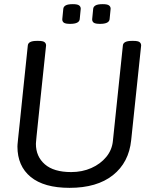

<svg xmlns="http://www.w3.org/2000/svg" viewBox="-20 -899 752 925"><path d="M623 -702Q645 -702 652.5 -696Q660 -690 660 -680L612 -224Q601 -116 524 -55Q447 6 315 6Q192 6 128 -46.5Q64 -99 64 -193Q64 -196 64.5 -203.5Q65 -211 67.5 -234.5Q70 -258 75.5 -309.5Q81 -361 90 -450.5Q99 -540 114 -680Q116 -702 157 -702H165Q187 -702 194.5 -696Q202 -690 202 -680Q187 -541 178 -452.5Q169 -364 163.5 -314Q158 -264 156 -241.5Q154 -219 153.5 -213.5Q153 -208 153 -206Q153 -145 196 -107.5Q239 -70 323 -70Q376 -70 420 -89.5Q464 -109 492 -143Q520 -177 524 -221L572 -680Q574 -702 615 -702ZM475 -879Q497 -879 505 -873Q513 -867 513 -857L508 -806Q505 -784 462 -784Q440 -784 432 -789.5Q424 -795 424 -806L429 -857Q430 -867 440.5 -873Q451 -879 475 -879ZM331 -879Q353 -879 361 -873Q369 -867 369 -857L364 -806Q361 -784 318 -784Q296 -784 288 -789.5Q280 -795 280 -806L285 -857Q286 -867 296.5 -873Q307 -879 331 -879Z"/></svg>

Font: Asap VF Beta
Style: Italic
Weight: 400
Italic angle: -6°
Designer: Pablo Cosgaya
Foundry: Pablo Cosgaya
Version: Version 1.007